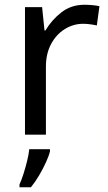

<svg xmlns="http://www.w3.org/2000/svg" viewBox="-20 -566 453 807"><path d="M335 -546Q350 -546 367.5 -544.5Q385 -543 398 -540L387 -459Q374 -462 358.5 -464Q343 -466 329 -466Q288 -466 252 -443.5Q216 -421 194.5 -380.5Q173 -340 173 -286V0H85V-536H157L167 -438H171Q197 -482 238 -514Q279 -546 335 -546ZM190 70Q186 88 173.5 115.5Q161 143 144.5 171Q128 199 110 221H62V209Q70 192 78.5 165.5Q87 139 94 110.5Q101 82 103 61H190Z"/></svg>

Font: Noto Sans Old Hungarian
Style: Regular
Weight: 400
Designer: Monotype Design Team
Foundry: Monotype Imaging Inc.
Version: Version 2.005; ttfautohint (v1.8.4.7-5d5b)